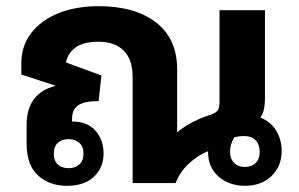

<svg xmlns="http://www.w3.org/2000/svg" viewBox="-20 -592 967 621"><path d="M197 9Q140 9 103 -24.5Q66 -58 66 -128V-187Q66 -240 90 -271.5Q114 -303 159 -314V-315L49 -351V-388Q49 -443 80.5 -484.5Q112 -526 168.5 -549Q225 -572 300 -572Q416 -572 484.5 -519.5Q553 -467 553 -367V-164Q577 -184 606 -198.5Q635 -213 662 -221Q681 -228 685.5 -237Q690 -246 690 -265V-559H837V-273Q837 -256 834 -240Q831 -224 822 -212Q856 -198 873.5 -169Q891 -140 891 -104Q891 -54 858 -22.5Q825 9 772 9Q722 9 687.5 -20.5Q653 -50 653 -100Q653 -102 653 -103Q620 -90 591 -63Q562 -36 548 0H409V-342Q409 -400 380 -428.5Q351 -457 299 -457Q252 -457 226.5 -440Q201 -423 193 -390L308 -348L299 -265Q253 -265 233 -251.5Q213 -238 213 -207V-199H214Q262 -199 288.5 -169.5Q315 -140 315 -95Q315 -50 284 -20.5Q253 9 197 9ZM772 -52Q794 -52 807 -65Q820 -78 820 -101Q820 -124 807 -138Q794 -152 769 -152Q761 -152 753.5 -151Q746 -150 738 -148Q731 -137 727.5 -125Q724 -113 724 -101Q724 -79 737 -65.5Q750 -52 772 -52ZM202 -48Q223 -48 236.5 -60Q250 -72 250 -95Q250 -118 236.5 -130Q223 -142 202 -142Q180 -142 167 -130Q154 -118 154 -95Q154 -72 167 -60Q180 -48 202 -48Z"/></svg>

Font: Noto Sans Thai Looped
Style: Bold
Weight: 700
Designer: Sasikarn Vongin, Ben Mitchell
Foundry: The Fontpad Ltd
Version: Version 1.001; ttfautohint (v1.8.4.7-5d5b)